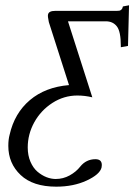

<svg xmlns="http://www.w3.org/2000/svg" viewBox="-20 -471 504 720"><path d="M417 -430.2Q423.8 -430.2 427.7 -430.9Q431.6 -431.6 435.5 -435.3Q439.5 -439 440.9 -446.8L463.9 -451.2L460 -298.8L433.1 -293.9V-298.8Q433.1 -353 418.2 -372.1Q403.3 -391.1 377 -391.1H234.9L326.2 -106Q298.3 -112.8 270 -112.8Q219.7 -112.8 176.5 -85Q133.3 -57.1 108.6 -12.5Q84 32.2 84 82Q84 111.8 94.2 135.5Q104.5 159.2 120.6 172.9Q136.7 186.5 154.3 193.4Q171.9 200.2 189 200.2Q216.8 200.2 241.2 186.8Q265.6 173.3 280.8 153.8Q303.2 126 337.9 126Q361.8 126 361.8 147.9Q361.8 149.4 361.3 152.6Q360.8 155.8 360.8 157.2Q354.5 183.1 304.9 206.1Q255.4 229 190.9 229Q103.5 229 57.4 185.3Q11.2 141.6 11.2 76.2Q11.2 51.8 16.1 34.2Q34.2 -46.4 92 -95.5Q149.9 -144.5 238.8 -151.9L163.1 -388.2Q158.2 -410.6 160.2 -417Q163.1 -430.2 187 -430.2Z"/></svg>

Font: Common Serif SemiBold
Style: Italic
Weight: 600
Italic angle: -12°
Designer: Philipp H. Poll, Khaled Hosny
Foundry: Stefan Peev, Context Ltd.
Version: Version 1.026